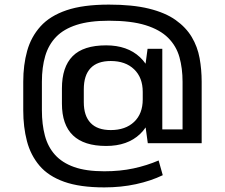

<svg xmlns="http://www.w3.org/2000/svg" viewBox="-20 -752 977 834"><path d="M433 62Q327 62 258.5 37.5Q190 13 151.5 -32.5Q113 -78 97 -139Q81 -200 81 -273V-397Q81 -470 98 -531Q115 -592 156 -637.5Q197 -683 269 -707.5Q341 -732 453 -732Q556 -732 627 -714.5Q698 -697 743 -665Q788 -633 813 -591Q838 -549 847 -499.5Q856 -450 856 -397V-130H685V-190H773V-397Q773 -455 759.5 -503.5Q746 -552 710.5 -587.5Q675 -623 612.5 -642.5Q550 -662 453 -662Q369 -662 313 -644Q257 -626 224 -592Q191 -558 176.5 -509Q162 -460 162 -397V-273Q162 -212 175 -163Q188 -114 219 -79.5Q250 -45 302 -26.5Q354 -8 433 -8Q502 -8 560 -20.5Q618 -33 669 -55L687 9Q635 34 570.5 48Q506 62 433 62ZM441 -118Q345 -118 297 -164Q249 -210 249 -302V-368Q249 -461 295.5 -508Q342 -555 441 -555Q533 -555 588 -503.5Q643 -452 643 -366V-309Q643 -222 588.5 -170Q534 -118 441 -118ZM461 -187Q525 -187 562.5 -222.5Q600 -258 600 -320V-353Q600 -415 562.5 -451Q525 -487 461 -487Q403 -487 373.5 -456Q344 -425 344 -364V-308Q344 -249 373.5 -218Q403 -187 461 -187ZM600 -290V-383L621 -540H685V-130H622Z"/></svg>

Font: Pathway Extreme 8pt Thin 12pt Medium
Style: Regular
Weight: 500
Version: Version 1.001;gftools[0.9.26]